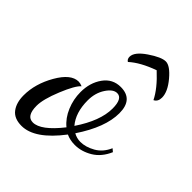

<svg xmlns="http://www.w3.org/2000/svg" viewBox="-184 -635 754 754"><g transform="rotate(45 193.0 -258.0)"><path d="M187 -441Q177 -447 177 -460Q177 -487 222 -517.5Q267 -548 291 -548Q315 -548 348 -508.5Q381 -469 381 -437Q381 -414 364 -406Q343 -449 290 -498Q223 -474 187 -441ZM270 -63Q243 -63 222 -73Q142 32 69 32Q28 32 9 7Q-10 -18 -10 -59Q-10 -123 26.5 -186.5Q63 -250 105 -250Q114 -250 126 -245Q107 -229 81 -165.5Q55 -102 55 -66Q55 -9 91 -9Q135 -9 198 -89Q170 -112 154.5 -149Q139 -186 139 -226Q139 -278 165.5 -315Q192 -352 237 -352Q306 -352 306 -275Q306 -197 239 -97Q257 -87 277 -87Q306 -87 337 -104.5Q368 -122 384 -159L396 -149Q377 -105 342 -84Q307 -63 270 -63ZM182 -223Q182 -155 216 -115Q274 -201 274 -269Q274 -325 244 -325Q222 -325 202 -294.5Q182 -264 182 -223Z"/></g></svg>

Font: Dancing Script
Style: Regular
Weight: 400
Designer: Pablo Impallari
Foundry: Pablo Impallari. www.impallari.com
Version: Version 1.002